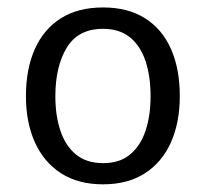

<svg xmlns="http://www.w3.org/2000/svg" viewBox="-20 -785 550 513"><path d="M255.4 -292.5Q189 -292.5 143.1 -322Q97.2 -351.6 73.2 -404.8Q49.3 -458 49.3 -528.3Q49.3 -600.6 73 -653.8Q96.7 -707 142.6 -736.1Q188.5 -765.1 255.4 -765.1Q321.8 -765.1 367.7 -736.1Q413.6 -707 437 -653.8Q460.4 -600.6 460.4 -528.3Q460.4 -458 436.8 -404.8Q413.1 -351.6 367.2 -322Q321.3 -292.5 255.4 -292.5ZM255.4 -349.1Q299.8 -349.1 327.6 -372.3Q355.5 -395.5 368.9 -435.8Q382.3 -476.1 382.3 -527.8Q382.3 -581.1 368.9 -621.6Q355.5 -662.1 327.4 -685.1Q299.3 -708 255.4 -708Q189 -708 158.4 -657.7Q127.9 -607.4 127.9 -527.8Q127.9 -476.1 141.4 -435.8Q154.8 -395.5 182.9 -372.3Q210.9 -349.1 255.4 -349.1Z"/></svg>

Font: Comme
Style: Regular
Weight: 400
Designer: Vernon Adams
Foundry: Vernon Adams
Version: Version 1.000;gftools[0.9.27]